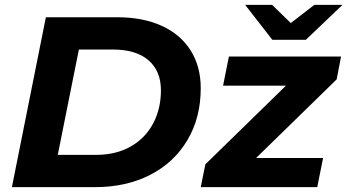

<svg xmlns="http://www.w3.org/2000/svg" viewBox="-20 -771 1431 791"><path d="M169 -700H462Q569 -700 646.5 -664.5Q724 -629 765.5 -563Q807 -497 807 -408Q807 -286 752 -193.5Q697 -101 598.5 -50.5Q500 0 371 0H29ZM376 -133Q458 -133 518.5 -167.5Q579 -202 611 -262.5Q643 -323 643 -399Q643 -478 592 -522.5Q541 -567 444 -567H305L218 -133ZM1367 -444 1035 -120H1311L1287 0H807L826 -94L1158 -418H899L923 -538H1385ZM1391 -751 1240 -607H1102L990 -751H1101L1178 -676L1275 -751Z"/></svg>

Font: Idrija
Style: Bold Italic
Weight: 700
Italic angle: -11.3°
Designer: Julieta Ulanovsky
Foundry: Julieta Ulanovsky
Version: Version 7.200